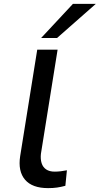

<svg xmlns="http://www.w3.org/2000/svg" viewBox="-20 -961 514 990"><path d="M228 9Q146 9 109 -34.5Q72 -78 84 -156L172 -705H277L191 -168Q188 -141 194.5 -120Q201 -99 218 -87.5Q235 -76 262 -76Q277 -76 294 -78Q311 -80 325 -83L317 -3Q295 3 274.5 6Q254 9 228 9ZM192 -765 356 -941H474L274 -765Z"/></svg>

Font: Nunito Sans 7pt SemiExpanded Medium
Style: Italic
Weight: 500
Width: 6
Italic angle: -9°
Designer: Vernon Adams
Foundry: Vernon Adams
Version: Version 3.101;gftools[0.9.27]